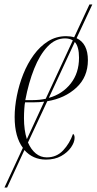

<svg xmlns="http://www.w3.org/2000/svg" viewBox="-32 -709 438 865"><path d="M-12 136 71 -43Q53 -67 43.5 -101.5Q34 -136 34 -182Q34 -227 44 -277.5Q54 -328 73 -375.5Q92 -423 120 -461.5Q148 -500 184.5 -523Q221 -546 266 -546Q286 -546 302 -541L371 -689H384L313 -537Q364 -513 364 -438Q364 -362 312 -314Q260 -266 181 -253L94 -67Q108 -35 129.5 -17.5Q151 0 179 0Q223 0 252.5 -31.5Q282 -63 297 -106Q300 -104 302 -100Q304 -96 304 -88Q304 -68 288 -45Q272 -22 243.5 -6Q215 10 175 10Q116 10 78 -33L0 136ZM116 -258Q146 -258 174 -264L296 -527Q282 -536 261 -536Q217 -536 182 -499Q147 -462 122 -399.5Q97 -337 82 -258ZM324 -449Q324 -499 305 -520L188 -268Q249 -285 286.5 -332.5Q324 -380 324 -449ZM76 -177Q76 -123 89 -82L167 -251Q145 -248 121 -248H81Q79 -241 77.5 -219Q76 -197 76 -177Z"/></svg>

Font: Noto Serif Display Condensed ExtraLight
Style: Italic
Weight: 200
Width: 3
Italic angle: -12°
Designer: Monotype Design Team
Foundry: Monotype Imaging Inc.
Version: Version 2.009